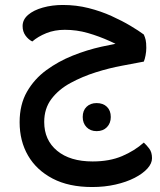

<svg xmlns="http://www.w3.org/2000/svg" viewBox="-20 -424 643 773"><path d="M233 -404Q287 -404 336.5 -391.5Q386 -379 429 -359.5Q472 -340 505.5 -320Q539 -300 559 -285Q564 -274 566.5 -263Q569 -252 569 -231Q569 -217 566 -201Q563 -185 559 -176Q523 -169 471.5 -159.5Q420 -150 366 -133Q312 -116 264 -90Q216 -64 187 -25.5Q158 13 158 67Q158 140 210 183Q262 226 353 226Q421 226 471.5 204.5Q522 183 559 150Q570 160 581 174.5Q592 189 592 213Q592 234 573.5 254.5Q555 275 522 292Q489 309 445 319Q401 329 351 329Q257 329 192 295Q127 261 93 202.5Q59 144 59 68Q59 -3 88.5 -54.5Q118 -106 166.5 -141.5Q215 -177 272.5 -200Q330 -223 388.5 -236Q447 -249 494 -256L508 -217Q465 -239 422 -258.5Q379 -278 334 -291Q289 -304 241 -304Q200 -304 166.5 -290.5Q133 -277 110 -257Q94 -265 82.5 -281Q71 -297 71 -319Q71 -345 93 -364Q115 -383 152.5 -393.5Q190 -404 233 -404ZM369 104Q344 104 328.5 88Q313 72 313 47Q313 21 328.5 6Q344 -9 369 -9Q395 -9 410.5 6Q426 21 426 47Q426 72 410.5 88Q395 104 369 104Z"/></svg>

Font: Baloo Bhaijaan 2 Medium
Style: Regular
Weight: 500
Designer: Sanskriti Dholi, Noopur Datye and Ek Type
Foundry: Ek Type
Version: Version 1.701